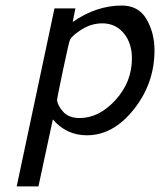

<svg xmlns="http://www.w3.org/2000/svg" viewBox="-20 -475 575 690"><path d="M40 194.8 175.8 -444.8H251L241.2 -396Q326.2 -455.1 418 -455.1Q478 -455.1 506.6 -406Q535.2 -356.9 535.2 -293.9Q535.2 -175.8 461.2 -82.3Q387.2 11.2 292 11.2Q218.8 11.2 169.9 -45.9L118.2 194.8ZM185.1 -117.2Q185.1 -99.1 205.6 -75Q226.1 -50.8 266.1 -50.8Q335.9 -50.8 395 -115.5Q454.1 -180.2 454.1 -265.1Q454.1 -320.3 424.6 -355.7Q395 -391.1 348.1 -391.1Q309.1 -391.1 275.1 -370.1Q241.2 -349.1 231.9 -333Q228 -326.2 206.5 -223.6Q185.1 -121.1 185.1 -117.2Z"/></svg>

Font: CMU Sans Serif
Style: Oblique
Weight: 500
Italic angle: -12°
Version: Version 0.7.0